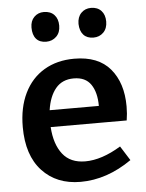

<svg xmlns="http://www.w3.org/2000/svg" viewBox="-54 -808 657 863"><g transform="rotate(-5 274.0 -376.5)"><path d="M465 -132 506 -67Q394 11 275 11Q167 11 102 -59Q37 -129 37 -257Q37 -345 68.5 -409.5Q100 -474 158 -508.5Q216 -543 294 -543Q402 -543 456 -479Q510 -415 510 -309Q510 -276 505 -246H162Q167 -168 202 -123.5Q237 -79 304 -79Q378 -79 465 -132ZM164 -322H386Q386 -383 361.5 -419Q337 -455 284 -455Q232 -455 202.5 -419.5Q173 -384 164 -322ZM115 -699Q115 -729 132.5 -746.5Q150 -764 176 -764Q206 -764 223 -746Q240 -728 240 -697Q240 -666 221.5 -648Q203 -630 176 -630Q146 -630 130.5 -648Q115 -666 115 -699ZM327 -697Q327 -728 344.5 -746Q362 -764 389 -764Q418 -764 435 -746Q452 -728 452 -697Q452 -666 434 -648Q416 -630 389 -630Q360 -630 344 -647.5Q328 -665 327 -697Z"/></g></svg>

Font: Bitter Pro SemiBold
Style: Regular
Weight: 600
Designer: Sol Matas, and Bitter project Authors
Foundry: Sol Matas
Version: Version 1.010